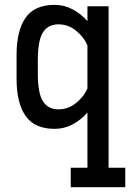

<svg xmlns="http://www.w3.org/2000/svg" viewBox="-20 -533 544 803"><path d="M208.5 5.9Q124.5 5.9 86.9 -48.3Q49.3 -102.5 49.3 -203.6V-303.2Q49.3 -404.3 86.9 -458.5Q124.5 -512.7 208.5 -512.7Q248.5 -512.7 283.9 -493.9Q319.3 -475.1 345.7 -444.3V-506.8H434.1V168.5H503.9V250H275.9V168.5H345.7V-62.5Q319.3 -31.7 283.9 -12.9Q248.5 5.9 208.5 5.9ZM224.6 -431.2Q181.2 -431.2 159.7 -397.7Q138.2 -364.3 138.2 -280.8V-226.1Q138.2 -142.6 159.7 -109.1Q181.2 -75.7 224.6 -75.7Q266.1 -75.7 299.1 -103Q332 -130.4 345.7 -163.6V-343.3Q332 -376.5 299.1 -403.8Q266.1 -431.2 224.6 -431.2Z"/></svg>

Font: Kay Pho Du SemiBold
Style: Regular
Weight: 600
Designer: Victor Gaultney, Khu Oo Reh
Foundry: SIL International
Version: Version 3.000